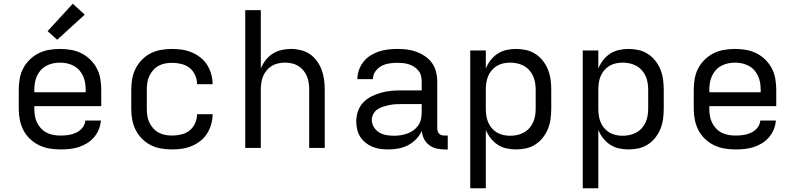

<svg xmlns="http://www.w3.org/2000/svg" viewBox="-20 -789 4240 1024"><path d="M302 8Q273 8 243.5 3Q214 -2 187.5 -15Q161 -28 139.5 -48.5Q118 -69 104.5 -95.5Q91 -122 85.5 -151Q80 -180 80 -210V-310Q80 -339 85 -368.5Q90 -398 103.5 -424Q117 -450 138.5 -471Q160 -492 186 -505Q212 -518 241.5 -523Q271 -528 300 -528Q329 -528 358.5 -523Q388 -518 414 -505Q440 -492 461.5 -471Q483 -450 496.5 -424Q510 -398 515 -368.5Q520 -339 520 -310V-223H163V-210Q163 -191 166 -172Q169 -153 177 -136Q185 -119 198.5 -104.5Q212 -90 228.5 -81.5Q245 -73 264 -69.5Q283 -66 302 -66Q324 -66 345 -69Q366 -72 385.5 -81Q405 -90 419 -107Q433 -124 435 -146H518Q516 -121 506.5 -98Q497 -75 481 -56.5Q465 -38 444 -25Q423 -12 399.5 -4.5Q376 3 351.5 5.5Q327 8 302 8ZM163 -297H437V-310Q437 -329 434 -347.5Q431 -366 423 -383.5Q415 -401 402.5 -415Q390 -429 373 -438Q356 -447 337.5 -451Q319 -455 300 -455Q281 -455 262.5 -451Q244 -447 227 -438Q210 -429 197.5 -415Q185 -401 177 -383.5Q169 -366 166 -347.5Q163 -329 163 -310ZM285 -577 234 -623 368 -769 432 -711Z M898 8Q868 8 839 3Q810 -2 784 -15Q758 -28 737 -49.5Q716 -71 703 -97Q690 -123 685 -152Q680 -181 680 -210V-310Q680 -339 685 -368Q690 -397 703 -423Q716 -449 737 -470.5Q758 -492 784 -505Q810 -518 839 -523Q868 -528 898 -528Q925 -528 951.5 -524Q978 -520 1003 -509.5Q1028 -499 1049.5 -482Q1071 -465 1085 -442.5Q1099 -420 1106.5 -393.5Q1114 -367 1114 -340Q1114 -340 1114 -340Q1114 -340 1114 -340H1031Q1031 -340 1031 -340Q1031 -340 1031 -340Q1031 -365 1020.5 -388.5Q1010 -412 991 -427Q972 -442 947 -448Q922 -454 898 -454Q879 -454 860.5 -450.5Q842 -447 825.5 -438Q809 -429 796.5 -414.5Q784 -400 776 -383Q768 -366 765.5 -347.5Q763 -329 763 -310V-210Q763 -191 765.5 -172.5Q768 -154 776 -137Q784 -120 796.5 -105.5Q809 -91 825.5 -82Q842 -73 860.5 -69.5Q879 -66 898 -66Q922 -66 947 -72Q972 -78 991 -93Q1010 -108 1020.5 -131.5Q1031 -155 1031 -180Q1031 -180 1031 -180Q1031 -180 1031 -180H1114Q1114 -180 1114 -180Q1114 -180 1114 -180Q1114 -153 1106.5 -126.5Q1099 -100 1085 -77.5Q1071 -55 1049.5 -38Q1028 -21 1003 -10.5Q978 0 951.5 4Q925 8 898 8Z M1288 0V-735H1371V-424Q1381 -448 1397 -468.5Q1413 -489 1434 -502.5Q1455 -516 1480.5 -522Q1506 -528 1532 -528Q1558 -528 1584.5 -521.5Q1611 -515 1633 -500Q1655 -485 1671 -462.5Q1687 -440 1696 -415Q1705 -390 1708.5 -363.5Q1712 -337 1712 -310V0H1629V-310Q1629 -328 1626.5 -346.5Q1624 -365 1617 -382Q1610 -399 1598 -413.5Q1586 -428 1570.5 -437.5Q1555 -447 1536.5 -451Q1518 -455 1500 -455Q1482 -455 1463.5 -451Q1445 -447 1429.5 -437.5Q1414 -428 1402 -413.5Q1390 -399 1383 -382Q1376 -365 1373.5 -346.5Q1371 -328 1371 -310V0Z M2051 8Q2051 8 2051 8Q2051 8 2050 8Q2029 8 2007.5 5Q1986 2 1966.5 -6Q1947 -14 1930 -27.5Q1913 -41 1901.5 -59Q1890 -77 1885 -98.5Q1880 -120 1880 -141Q1880 -169 1889 -195.5Q1898 -222 1917 -242Q1936 -262 1960.5 -274.5Q1985 -287 2012 -294.5Q2039 -302 2066.5 -304.5Q2094 -307 2121 -307H2229V-355Q2229 -371 2225 -386Q2221 -401 2211 -413Q2201 -425 2187.5 -433.5Q2174 -442 2159.5 -446.5Q2145 -451 2129.5 -452.5Q2114 -454 2099 -454Q2077 -454 2055 -450.5Q2033 -447 2013.5 -436.5Q1994 -426 1981.5 -407.5Q1969 -389 1969 -367Q1969 -367 1969 -367Q1969 -367 1969 -367H1886Q1886 -367 1886 -367Q1886 -367 1886 -367Q1886 -392 1894.5 -416Q1903 -440 1918.5 -459.5Q1934 -479 1955 -492.5Q1976 -506 2000 -514Q2024 -522 2049 -525Q2074 -528 2099 -528Q2125 -528 2150.5 -525Q2176 -522 2200.5 -513Q2225 -504 2247 -489Q2269 -474 2284 -453Q2299 -432 2305.5 -406.5Q2312 -381 2312 -355V-104Q2312 -97 2314.5 -89Q2317 -81 2322.5 -75.5Q2328 -70 2335.5 -68Q2343 -66 2351 -66H2368V8H2351Q2329 8 2307.5 3Q2286 -2 2268.5 -15.5Q2251 -29 2241 -49Q2231 -69 2230 -91Q2218 -66 2199 -46.5Q2180 -27 2156 -14.5Q2132 -2 2105 3Q2078 8 2051 8ZM2082 -65Q2100 -65 2118 -68Q2136 -71 2153 -77Q2170 -83 2185 -94Q2200 -105 2210.5 -120Q2221 -135 2225 -153Q2229 -171 2229 -189V-234H2121Q2105 -234 2088 -233Q2071 -232 2055 -228.5Q2039 -225 2023 -220Q2007 -215 1993 -205.5Q1979 -196 1971 -181Q1963 -166 1963 -150Q1963 -129 1974 -111Q1985 -93 2002.5 -82.5Q2020 -72 2040.5 -68.5Q2061 -65 2082 -65Z M2488 215V-520H2571V-424Q2581 -448 2597 -468.5Q2613 -489 2634.5 -503Q2656 -517 2681.5 -522.5Q2707 -528 2732 -528Q2760 -528 2786.5 -522Q2813 -516 2836 -501Q2859 -486 2876 -464Q2893 -442 2903 -416.5Q2913 -391 2916.5 -364Q2920 -337 2920 -310V-210Q2920 -183 2916.5 -156Q2913 -129 2903 -103.5Q2893 -78 2876 -56Q2859 -34 2836 -19Q2813 -4 2786.5 2Q2760 8 2732 8Q2707 8 2681.5 2.5Q2656 -3 2634.5 -17Q2613 -31 2597 -51.5Q2581 -72 2571 -96V215ZM2701 -65Q2720 -65 2738.5 -69Q2757 -73 2773.5 -82Q2790 -91 2803 -105.5Q2816 -120 2823.5 -137Q2831 -154 2834 -172.5Q2837 -191 2837 -210V-310Q2837 -329 2834 -347.5Q2831 -366 2823.5 -383Q2816 -400 2803 -414.5Q2790 -429 2773.5 -438Q2757 -447 2738.5 -451Q2720 -455 2701 -455Q2682 -455 2664 -451Q2646 -447 2630 -437.5Q2614 -428 2602 -413.5Q2590 -399 2583 -382Q2576 -365 2573.5 -346.5Q2571 -328 2571 -310V-210Q2571 -192 2573.5 -173.5Q2576 -155 2583 -138Q2590 -121 2602 -106.5Q2614 -92 2630 -82.5Q2646 -73 2664 -69Q2682 -65 2701 -65Z M3088 215V-520H3171V-424Q3181 -448 3197 -468.5Q3213 -489 3234.5 -503Q3256 -517 3281.5 -522.5Q3307 -528 3332 -528Q3360 -528 3386.5 -522Q3413 -516 3436 -501Q3459 -486 3476 -464Q3493 -442 3503 -416.5Q3513 -391 3516.5 -364Q3520 -337 3520 -310V-210Q3520 -183 3516.5 -156Q3513 -129 3503 -103.5Q3493 -78 3476 -56Q3459 -34 3436 -19Q3413 -4 3386.5 2Q3360 8 3332 8Q3307 8 3281.5 2.5Q3256 -3 3234.5 -17Q3213 -31 3197 -51.5Q3181 -72 3171 -96V215ZM3301 -65Q3320 -65 3338.5 -69Q3357 -73 3373.5 -82Q3390 -91 3403 -105.5Q3416 -120 3423.5 -137Q3431 -154 3434 -172.5Q3437 -191 3437 -210V-310Q3437 -329 3434 -347.5Q3431 -366 3423.5 -383Q3416 -400 3403 -414.5Q3390 -429 3373.5 -438Q3357 -447 3338.5 -451Q3320 -455 3301 -455Q3282 -455 3264 -451Q3246 -447 3230 -437.5Q3214 -428 3202 -413.5Q3190 -399 3183 -382Q3176 -365 3173.5 -346.5Q3171 -328 3171 -310V-210Q3171 -192 3173.5 -173.5Q3176 -155 3183 -138Q3190 -121 3202 -106.5Q3214 -92 3230 -82.5Q3246 -73 3264 -69Q3282 -65 3301 -65Z M3902 8Q3873 8 3843.5 3Q3814 -2 3787.5 -15Q3761 -28 3739.5 -48.5Q3718 -69 3704.5 -95.5Q3691 -122 3685.5 -151Q3680 -180 3680 -210V-310Q3680 -339 3685 -368.5Q3690 -398 3703.5 -424Q3717 -450 3738.5 -471Q3760 -492 3786 -505Q3812 -518 3841.5 -523Q3871 -528 3900 -528Q3929 -528 3958.5 -523Q3988 -518 4014 -505Q4040 -492 4061.5 -471Q4083 -450 4096.5 -424Q4110 -398 4115 -368.5Q4120 -339 4120 -310V-223H3763V-210Q3763 -191 3766 -172Q3769 -153 3777 -136Q3785 -119 3798.5 -104.5Q3812 -90 3828.5 -81.5Q3845 -73 3864 -69.5Q3883 -66 3902 -66Q3924 -66 3945 -69Q3966 -72 3985.5 -81Q4005 -90 4019 -107Q4033 -124 4035 -146H4118Q4116 -121 4106.5 -98Q4097 -75 4081 -56.5Q4065 -38 4044 -25Q4023 -12 3999.5 -4.5Q3976 3 3951.5 5.5Q3927 8 3902 8ZM3763 -297H4037V-310Q4037 -329 4034 -347.5Q4031 -366 4023 -383.5Q4015 -401 4002.5 -415Q3990 -429 3973 -438Q3956 -447 3937.5 -451Q3919 -455 3900 -455Q3881 -455 3862.5 -451Q3844 -447 3827 -438Q3810 -429 3797.5 -415Q3785 -401 3777 -383.5Q3769 -366 3766 -347.5Q3763 -329 3763 -310Z"/></svg>

Font: Iosevka Meiseki Sans
Style: Regular
Weight: 400
Monospace: yes
Designer: Belleve Invis
Foundry: Belleve Invis
Version: Version 11.2.6; ttfautohint (v1.8.4)